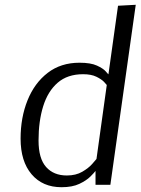

<svg xmlns="http://www.w3.org/2000/svg" viewBox="-20 -772 587 802"><path d="M441 0H379V-58Q374 -51 357.5 -34.5Q341 -18 311.5 -4Q282 10 237 10Q158 10 112 -44Q66 -98 66 -193Q66 -281 95 -353Q124 -425 179 -467.5Q234 -510 312 -510Q359 -510 385 -498Q411 -486 421.5 -474Q432 -462 432 -462H433L473 -748L547 -752ZM259 -39Q297 -39 323.5 -54.5Q350 -70 365 -87Q380 -104 383 -108L426 -417Q425 -419 414.5 -430Q404 -441 382.5 -451.5Q361 -462 327 -462Q262 -462 221 -426.5Q180 -391 160.5 -328.5Q141 -266 141 -185Q141 -110 172.5 -74.5Q204 -39 259 -39Z"/></svg>

Font: Arsenal SC
Style: Italic
Weight: 400
Italic angle: -9.10001°
Designer: Andrij Shevchenko
Foundry: Stairsfor
Version: Version 2.001; ttfautohint (v1.8.4.7-5d5b)